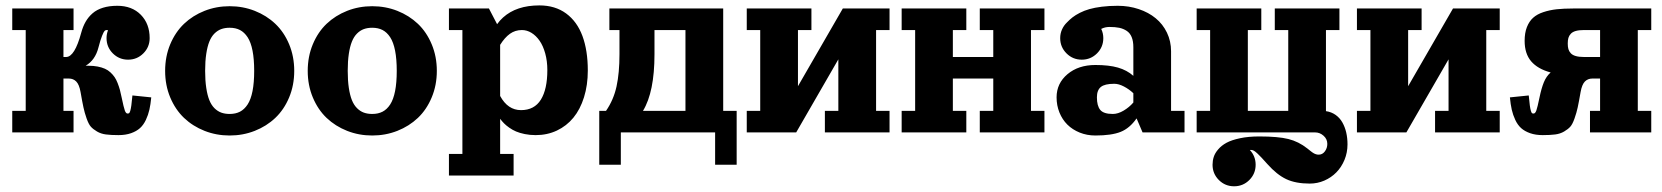

<svg xmlns="http://www.w3.org/2000/svg" viewBox="-20 -480 6025 696"><path d="M24.4 -449.2H246.6V-371.1H210V-273.4H219.7Q250.7 -273.4 274.4 -361.3Q280.5 -384 290.4 -401.2Q300.3 -418.5 315.6 -431.8Q330.8 -445.1 353.4 -452Q376 -459 405.3 -459Q458.5 -459 490.5 -426.4Q522.5 -393.8 522.5 -341.8Q522.5 -309.3 499.6 -286.5Q476.8 -263.7 444.3 -263.7Q411.9 -263.7 389 -286.5Q366.2 -309.3 366.2 -341.8Q366.2 -356.7 371.6 -370.6Q368.9 -371.1 366.2 -371.1Q362.3 -371.1 359.1 -368Q356 -365 350 -350.2Q344 -335.4 336.9 -307.9Q325.2 -262 290.5 -241.7H300.3Q318.8 -241.7 334 -238.8Q349.1 -235.8 360.4 -230.8Q371.6 -225.8 380.5 -217.5Q389.4 -209.2 395.4 -200.4Q401.4 -191.7 406.4 -178.8Q411.4 -166 414.6 -154.4Q417.7 -142.8 420.9 -127Q428.5 -90.3 432.5 -79.3Q436.5 -68.4 442.4 -68.4Q446.3 -68.4 448.2 -69.9Q450.2 -71.5 452.3 -78.4Q454.3 -85.2 456.1 -97.9Q457.8 -110.6 460 -134L528.3 -127Q525.9 -101.6 521.6 -82.5Q517.3 -63.5 508.8 -45.3Q500.2 -27.1 487.5 -15.6Q474.9 -4.2 455.1 2.8Q435.3 9.8 409.4 9.8Q382.3 9.8 364.1 7.4Q345.9 5.1 331.7 -3.3Q317.4 -11.7 309.3 -20.8Q301.3 -29.8 293.9 -50.7Q286.6 -71.5 282.5 -90.8Q278.3 -110.1 272 -146.5Q267.1 -173.8 256.3 -184.6Q245.6 -195.3 229.5 -195.3H210V-78.1H246.6V0H24.4V-78.1H73.2V-371.1H24.4Z M721.6 -440.7Q764.4 -457.5 812.5 -457.5Q860.6 -457.5 903.4 -440.7Q946.3 -423.8 978 -393.7Q1009.8 -363.5 1028.2 -319.3Q1046.6 -275.1 1046.6 -223.1Q1046.6 -171.1 1028.2 -127Q1009.8 -82.8 978 -52.6Q946.3 -22.5 903.4 -5.6Q860.6 11.2 812.5 11.2Q764.4 11.2 721.6 -5.6Q678.7 -22.5 647.1 -52.6Q615.5 -82.8 597 -127Q578.6 -171.1 578.6 -223.1Q578.6 -275.1 597 -319.3Q615.5 -363.5 647.1 -393.7Q678.7 -423.8 721.6 -440.7ZM812.5 -379.4Q795.4 -379.4 782 -374.5Q768.6 -369.6 757.3 -358.4Q746.1 -347.2 738.9 -329.3Q731.7 -311.5 727.7 -284.9Q723.6 -258.3 723.6 -223.1Q723.6 -188 727.7 -161.4Q731.7 -134.8 738.9 -116.9Q746.1 -99.1 757.3 -87.9Q768.6 -76.7 782 -71.8Q795.4 -66.9 812.5 -66.9Q834 -66.9 849.9 -75.1Q865.7 -83.3 877.6 -101.3Q889.4 -119.4 895.4 -149.9Q901.4 -180.4 901.4 -223.1Q901.4 -265.9 895.4 -296.4Q889.4 -326.9 877.6 -345Q865.7 -363 849.9 -371.2Q834 -379.4 812.5 -379.4Z M1238.4 -440.7Q1281.2 -457.5 1329.3 -457.5Q1377.4 -457.5 1420.3 -440.7Q1463.1 -423.8 1494.9 -393.7Q1526.6 -363.5 1545 -319.3Q1563.5 -275.1 1563.5 -223.1Q1563.5 -171.1 1545 -127Q1526.6 -82.8 1494.9 -52.6Q1463.1 -22.5 1420.3 -5.6Q1377.4 11.2 1329.3 11.2Q1281.2 11.2 1238.4 -5.6Q1195.6 -22.5 1163.9 -52.6Q1132.3 -82.8 1113.9 -127Q1095.5 -171.1 1095.5 -223.1Q1095.5 -275.1 1113.9 -319.3Q1132.3 -363.5 1163.9 -393.7Q1195.6 -423.8 1238.4 -440.7ZM1329.3 -379.4Q1312.3 -379.4 1298.8 -374.5Q1285.4 -369.6 1274.2 -358.4Q1262.9 -347.2 1255.7 -329.3Q1248.5 -311.5 1244.5 -284.9Q1240.5 -258.3 1240.5 -223.1Q1240.5 -188 1244.5 -161.4Q1248.5 -134.8 1255.7 -116.9Q1262.9 -99.1 1274.2 -87.9Q1285.4 -76.7 1298.8 -71.8Q1312.3 -66.9 1329.3 -66.9Q1350.8 -66.9 1366.7 -75.1Q1382.6 -83.3 1394.4 -101.3Q1406.2 -119.4 1412.2 -149.9Q1418.2 -180.4 1418.2 -223.1Q1418.2 -265.9 1412.2 -296.4Q1406.2 -326.9 1394.4 -345Q1382.6 -363 1366.7 -371.2Q1350.8 -379.4 1329.3 -379.4Z M1935.3 -460.4Q1992.4 -460.4 2032.2 -431.2Q2072 -401.9 2091.4 -349.4Q2110.8 -296.9 2110.8 -224.4Q2110.8 -171.4 2097 -127.4Q2083.3 -83.5 2058.5 -53.3Q2033.7 -23.2 1998.7 -6.7Q1963.6 9.8 1921.9 9.8Q1900.9 9.8 1882.3 6Q1863.8 2.2 1850.7 -3.4Q1837.6 -9 1825.9 -17.3Q1814.2 -25.6 1807 -33Q1799.8 -40.3 1793 -49.3V78.1H1841.8V156.2H1607.4V78.1H1656.2V-371.1H1607.4V-449.2H1752.4L1782 -392.3Q1791.5 -405.8 1803.7 -416.7Q1852.1 -460.4 1935.3 -460.4ZM1793 -132.1Q1820.8 -80.8 1868.7 -80.8Q1917 -80.8 1940.6 -118.7Q1964.1 -156.5 1964.1 -226.1Q1964.1 -258.8 1956.4 -286.5Q1948.7 -314.2 1935.9 -332.5Q1923.1 -350.8 1906.5 -361Q1889.9 -371.1 1871.8 -371.1Q1847.4 -371.1 1828.5 -357.5Q1809.6 -344 1793 -317.4Z M2189 -371.1V-449.2H2601.6V-78.1H2650.4V117.2H2572.3V0H2230.5V117.2H2152.3V-78.1H2176.8Q2204.3 -117.9 2215 -166.9Q2225.6 -215.8 2225.6 -283.2V-371.1ZM2310.8 -78.1H2464.8V-371.1H2352.5V-283.2Q2352.5 -146.7 2310.8 -78.1Z M2970.2 0V-78.1H3019V-264.9L2866.2 0H2687V-78.1H2735.8V-371.1H2687V-449.2H2921.4V-371.1H2872.6V-167.5L3035.2 -449.2H3204.6V-371.1H3155.8V-78.1H3204.6V0Z M3531.7 0V-78.1H3580.6V-195.3H3434.1V-78.1H3482.9V0H3248.5V-78.1H3297.4V-371.1H3248.5V-449.2H3482.9V-371.1H3434.1V-273.4H3580.6V-371.1H3531.7V-449.2H3766.1V-371.1H3717.3V-78.1H3766.1V0Z M4225.1 -294.2V-78.1H4273.9V0H4121.8L4100.1 -50.8Q4075.2 -15.1 4042.4 -2Q4009.5 11.2 3950.7 11.2Q3920.2 11.2 3893.9 0.6Q3867.7 -10 3849.2 -28.3Q3830.8 -46.6 3820.4 -72.3Q3810.1 -97.9 3810.1 -127.2Q3810.1 -177.7 3849.6 -211.1Q3889.2 -244.4 3950.7 -244.4Q4000.2 -244.4 4032.7 -235Q4065.2 -225.6 4088.4 -205.1V-308.6Q4088.4 -330.6 4082.4 -345.3Q4076.4 -360.1 4064.5 -368Q4052.5 -376 4037.6 -379.2Q4022.7 -382.3 4002 -382.3Q3985.4 -382.3 3971.9 -375.2Q3979.5 -359.4 3979.5 -341.8Q3979.5 -309.3 3956.7 -286.5Q3933.8 -263.7 3901.4 -263.7Q3868.9 -263.7 3846.1 -286.5Q3823.2 -309.3 3823.2 -341.8Q3823.2 -358.4 3829.7 -373Q3836.2 -387.7 3847.7 -398.7Q3857.4 -408.9 3867.9 -417.1Q3878.4 -425.3 3894.4 -433.5Q3910.4 -441.7 3929.2 -447Q3948 -452.4 3974.2 -455.7Q4000.5 -459 4031.7 -459Q4072.3 -459 4107.9 -447Q4143.6 -435.1 4169.4 -413.8Q4195.3 -392.6 4210.2 -361.6Q4225.1 -330.6 4225.1 -294.2ZM4088.4 -108.4V-142.1Q4073.2 -156.5 4054.3 -166.4Q4035.4 -176.3 4019.3 -176.3Q3984.6 -176.3 3970.5 -164.7Q3956.3 -153.1 3956.3 -127.2Q3956.3 -96.2 3968.5 -81.5Q3980.7 -66.9 4013.9 -66.9Q4032.7 -66.9 4053.1 -79Q4073.5 -91.1 4088.4 -108.4Z M4601.1 -371.1V-449.2H4835.4V-371.1H4786.6V-77.1Q4806.4 -74.2 4821.7 -63.4Q4836.9 -52.5 4846.2 -36Q4855.5 -19.5 4860.1 0.5Q4864.7 20.5 4864.7 43.5Q4864.7 73 4853.8 99.5Q4842.8 126 4824.3 144.8Q4805.9 163.6 4780.8 174.6Q4755.6 185.5 4728 185.5Q4676.8 185.5 4642.7 169.4Q4608.6 153.3 4574.2 114.7Q4560.1 98.9 4553.8 92.2Q4547.6 85.4 4539.1 77.3Q4530.5 69.1 4525.3 66.3Q4520 63.5 4515.1 63.5Q4512.7 63.5 4510.7 63.7Q4531.7 86.2 4531.7 117.2Q4531.7 149.7 4508.9 172.5Q4486.1 195.3 4453.6 195.3Q4421.1 195.3 4398.3 172.5Q4375.5 149.7 4375.5 117.2Q4375.5 102.5 4379.8 89Q4384 75.4 4395.9 61.5Q4407.7 47.6 4426 37.6Q4444.3 27.6 4475 21.1Q4505.6 14.6 4544.9 14.6Q4612.8 14.6 4650.3 23.9Q4687.7 33.2 4719.2 58.3Q4720.7 59.6 4725.8 63.6Q4731 67.6 4732.2 68.6Q4733.4 69.6 4737.4 72.5Q4741.5 75.4 4743.3 76.2Q4745.1 76.9 4748.3 78.4Q4751.5 79.8 4754.4 80.2Q4757.3 80.6 4760.5 80.6Q4773.9 80.6 4782.7 68.7Q4791.5 56.9 4791.5 41.5Q4791.5 24.2 4778 12.1Q4764.4 0 4747.6 0H4317.9V-78.1H4366.7V-371.1H4317.9V-449.2H4552.2V-371.1H4503.4V-78.1H4649.9V-371.1Z M5182.1 0V-78.1H5231V-264.9L5078.1 0H4898.9V-78.1H4947.8V-371.1H4898.9V-449.2H5133.3V-371.1H5084.5V-167.5L5247.1 -449.2H5416.5V-371.1H5367.7V-78.1H5416.5V0Z M5965.8 -449.2V-371.1H5917V-78.1H5965.8V0H5743.7V-78.1H5780.3V-195.3H5752.2Q5736.1 -195.3 5725.3 -184.6Q5714.6 -173.8 5709.7 -146.5Q5703.4 -110.1 5699.2 -90.8Q5695.1 -71.5 5687.7 -50.7Q5680.4 -29.8 5672.4 -20.8Q5664.3 -11.7 5650 -3.3Q5635.7 5.1 5617.6 7.4Q5599.4 9.8 5572.3 9.8Q5546.4 9.8 5526.6 2.8Q5506.8 -4.2 5494.1 -15.6Q5481.4 -27.1 5472.9 -45.3Q5464.4 -63.5 5460.1 -82.5Q5455.8 -101.6 5453.4 -127L5521.7 -134Q5523.9 -110.6 5525.6 -97.9Q5527.3 -85.2 5529.4 -78.4Q5531.5 -71.5 5533.4 -69.9Q5535.4 -68.4 5539.3 -68.4Q5545.2 -68.4 5549.2 -79.3Q5553.2 -90.3 5560.8 -127Q5567.6 -159.9 5576.4 -181.6Q5585.2 -203.4 5601.1 -217.3Q5554.2 -230 5530.5 -257.7Q5506.8 -285.4 5506.8 -332Q5506.8 -360.8 5515 -381.7Q5523.2 -402.6 5537.5 -415.5Q5551.8 -428.5 5574.6 -436Q5597.4 -443.6 5622.8 -446.4Q5648.2 -449.2 5682.6 -449.2ZM5780.3 -371.1H5721.7Q5703.9 -371.1 5692 -367.7Q5680.2 -364.3 5674 -357.4Q5667.7 -350.6 5665.4 -342.4Q5663.1 -334.2 5663.1 -322.3Q5663.1 -310.3 5665.4 -302.1Q5667.7 -293.9 5674 -287.1Q5680.2 -280.3 5692 -276.9Q5703.9 -273.4 5721.7 -273.4H5780.3Z"/></svg>

Font: Orelega One
Style: Regular
Weight: 400
Version: Version 1.1 ; ttfautohint (v1.8.3)